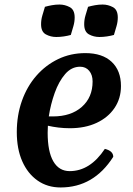

<svg xmlns="http://www.w3.org/2000/svg" viewBox="-20 -811 586 846"><path d="M247 15Q189 15 145.5 -15.5Q102 -46 78 -100.5Q54 -155 54 -229Q54 -303 76.5 -366.5Q99 -430 140 -477Q181 -524 236 -550.5Q291 -577 356 -577Q431 -577 472 -538.5Q513 -500 513 -432Q513 -377 484.5 -335Q456 -293 405.5 -269.5Q355 -246 288 -246Q262 -246 237.5 -249Q213 -252 191 -257Q190 -241 190 -226Q190 -143 215 -100Q240 -57 287 -57Q377 -57 442 -155Q479 -146 479 -120Q393 15 247 15ZM333 -517Q295 -517 267 -484.5Q239 -452 221 -401.5Q203 -351 195 -298H213Q293 -298 340.5 -340Q388 -382 388 -452Q388 -481 373 -499Q358 -517 333 -517ZM292 -657Q278 -653 261 -650.5Q244 -648 228 -648Q203 -648 182 -659.5Q161 -671 161 -704Q161 -724 166.5 -742.5Q172 -761 178 -781Q192 -785 208.5 -788Q225 -791 242 -791Q266 -791 287.5 -779.5Q309 -768 309 -734Q309 -715 303.5 -696Q298 -677 292 -657ZM482 -657Q468 -653 451 -650.5Q434 -648 418 -648Q393 -648 372 -659.5Q351 -671 351 -704Q351 -724 356.5 -742.5Q362 -761 368 -781Q382 -785 398.5 -788Q415 -791 432 -791Q456 -791 477.5 -779.5Q499 -768 499 -734Q499 -715 493.5 -696Q488 -677 482 -657Z"/></svg>

Font: Merienda SemiBold
Style: Regular
Weight: 600
Designer: Eduardo Rodriguez Tunni
Foundry: Eduardo Rodriguez Tunni
Version: Version 2.001; ttfautohint (v1.8.4.7-5d5b)